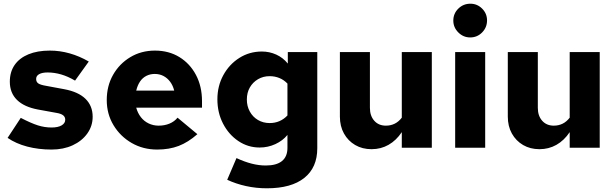

<svg xmlns="http://www.w3.org/2000/svg" viewBox="-20 -797 3319 1036"><path d="M258 10Q188 10 127 -6Q66 -22 21 -53L92 -161Q148 -132 184.5 -120.5Q221 -109 258 -109Q293 -109 312.5 -120.5Q332 -132 332 -151Q332 -166 320.5 -175Q309 -184 284 -188L185 -206Q110 -220 71.5 -258Q33 -296 33 -356Q33 -409 59 -446.5Q85 -484 133.5 -504Q182 -524 249 -524Q303 -524 356 -509Q409 -494 459 -465L385 -362Q346 -385 309.5 -395.5Q273 -406 237 -406Q208 -406 191.5 -397Q175 -388 175 -371Q175 -355 186.5 -347Q198 -339 228 -334L325 -316Q402 -302 441 -264Q480 -226 480 -167Q480 -117 451 -76.5Q422 -36 372 -13Q322 10 258 10Z M828 10Q752 10 690.5 -25.5Q629 -61 592.5 -121.5Q556 -182 556 -257Q556 -333 590 -393Q624 -453 683 -488.5Q742 -524 816 -524Q891 -524 948 -489Q1005 -454 1037.5 -392.5Q1070 -331 1070 -251V-216H715Q723 -187 740 -165Q757 -143 782 -131Q807 -119 836 -119Q868 -119 894.5 -130Q921 -141 938 -162L1045 -73Q995 -29 944 -9.5Q893 10 828 10ZM715 -308H920Q913 -336 898 -356Q883 -376 862 -387Q841 -398 815 -398Q790 -398 769.5 -387.5Q749 -377 735.5 -357Q722 -337 715 -308Z M1420 219Q1362 219 1307.5 207Q1253 195 1206 173L1256 56Q1299 76 1338 86Q1377 96 1414 96Q1472 96 1501.5 72Q1531 48 1531 1V-69Q1506 -38 1466 -19.5Q1426 -1 1381 -1Q1318 -1 1266 -36Q1214 -71 1183.5 -130Q1153 -189 1153 -261Q1153 -333 1185 -391.5Q1217 -450 1271.5 -484.5Q1326 -519 1393 -519Q1434 -519 1470.5 -502.5Q1507 -486 1533 -454V-516H1692V3Q1692 107 1622 163Q1552 219 1420 219ZM1435 -133Q1464 -133 1488 -143.5Q1512 -154 1531 -174V-346Q1512 -366 1487.5 -376Q1463 -386 1435 -386Q1400 -386 1372 -369.5Q1344 -353 1328 -325Q1312 -297 1312 -260Q1312 -224 1328 -195Q1344 -166 1372 -149.5Q1400 -133 1435 -133Z M1985 8Q1935 8 1896.5 -14.5Q1858 -37 1836 -76.5Q1814 -116 1814 -168V-516H1976V-215Q1976 -172 1999.5 -145.5Q2023 -119 2062 -119Q2088 -119 2109.5 -129.5Q2131 -140 2148 -162V-516H2310V0H2148V-84Q2118 -39 2076.5 -15.5Q2035 8 1985 8Z M2436 0V-516H2598V0ZM2517 -595Q2480 -595 2453 -622Q2426 -649 2426 -686Q2426 -724 2453 -750.5Q2480 -777 2518 -777Q2555 -777 2581.5 -750.5Q2608 -724 2608 -687Q2608 -649 2581.5 -622Q2555 -595 2517 -595Z M2891 8Q2841 8 2802.5 -14.5Q2764 -37 2742 -76.5Q2720 -116 2720 -168V-516H2882V-215Q2882 -172 2905.5 -145.5Q2929 -119 2968 -119Q2994 -119 3015.5 -129.5Q3037 -140 3054 -162V-516H3216V0H3054V-84Q3024 -39 2982.5 -15.5Q2941 8 2891 8Z"/></svg>

Font: Red Hat Text
Style: Bold
Weight: 700
Designer: Pentagram, MCKL
Foundry: MCKL
Version: Version 1.030